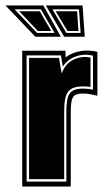

<svg xmlns="http://www.w3.org/2000/svg" viewBox="-72 -680 377 700"><path d="M9 0V-495H167V-471Q190 -488 220.5 -493.5Q251 -499 283 -491V-331Q269 -334 257.5 -336.5Q246 -339 230 -339Q202 -339 194 -325.5Q186 -312 186 -276V0ZM25 -18H170V-276Q170 -324 183 -340.5Q196 -357 230 -357Q238 -357 248.5 -356Q259 -355 267 -353V-477Q234 -485 204 -474Q174 -463 157 -437L150 -478H25ZM34 -27V-469H143L153 -412Q165 -447 195 -462Q225 -477 258 -470V-363Q251 -364 244 -364.5Q237 -365 230 -365Q192 -365 177 -346.5Q162 -328 162 -276V-27ZM57 -546 -52 -660H86L150 -546ZM162 -546 95 -660H229L237 -546ZM63 -560H127L77 -646H-19ZM170 -560H222L216 -646H119ZM66 -567 -2 -639H73L115 -567ZM174 -567 131 -639H209L214 -567Z"/></svg>

Font: Alumni Sans Collegiate One SC
Style: Regular
Weight: 400
Designer: Robert E. Leuschke
Foundry: Robert E. Leuschke
Version: Version 1.100